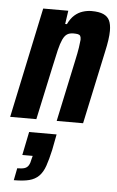

<svg xmlns="http://www.w3.org/2000/svg" viewBox="-64 -557 538 884"><g transform="rotate(5 205.0 -114.5)"><path d="M-8 0 100 -510H216L207 -448H215Q228 -475 245 -490Q262 -505 282.5 -511.5Q303 -518 323 -518Q358 -518 378 -509Q398 -500 406.5 -482Q415 -464 415 -434Q415 -416 411.5 -391.5Q408 -367 401 -336L329 0H207L267 -281Q276 -322 279.5 -345.5Q283 -369 284 -382Q284 -394 280.5 -399.5Q277 -405 269 -406.5Q261 -408 249 -408Q231 -408 219.5 -400.5Q208 -393 199.5 -374.5Q191 -356 183.5 -325Q176 -294 166 -246L113 0ZM34 289 45 233Q67 233 79 229Q91 225 97.5 214Q104 203 107 185L111 170H63L85 62H212L198 135Q188 180 177.5 210Q167 240 149.5 257.5Q132 275 105 282Q78 289 34 289Z"/></g></svg>

Font: Saira Condensed
Style: Bold Italic
Weight: 700
Width: 3
Italic angle: -12°
Designer: Hector Gatti with collaboration of the Omnibus-Type team
Foundry: Omnibus-Type
Version: Version 1.101